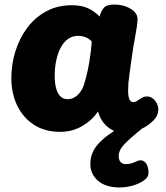

<svg xmlns="http://www.w3.org/2000/svg" viewBox="-20 -578 732 846"><path d="M30 -234Q30 -295 48 -352.5Q66 -410 100 -455.5Q134 -501 183.5 -528Q233 -555 297 -555Q339 -555 368 -541.5Q397 -528 419 -505Q424 -527 436.5 -542.5Q449 -558 484 -558Q525 -558 556 -539Q587 -520 586 -492Q585 -466 576 -419Q567 -372 561 -327Q559 -313 556 -292Q553 -271 550.5 -250.5Q548 -230 546 -215Q545 -201 544.5 -180Q544 -159 549 -143.5Q554 -128 568 -128Q575 -128 580 -131Q585 -134 591 -138Q602 -145 609 -149Q616 -153 629 -153Q643 -153 655.5 -142.5Q668 -132 674.5 -114Q681 -96 674 -75Q668 -56 644.5 -36.5Q621 -17 590.5 -4Q560 9 531 9Q502 9 477.5 -3.5Q453 -16 436 -37.5Q419 -59 412 -87Q387 -49 343 -23Q299 3 245 3Q178 3 130 -28Q82 -59 56 -112.5Q30 -166 30 -234ZM221 -242Q221 -215 226.5 -192Q232 -169 244.5 -155Q257 -141 278 -141Q295 -141 309 -149.5Q323 -158 334 -173Q345 -188 351 -208Q358 -231 363.5 -254.5Q369 -278 373 -302Q377 -326 380 -349.5Q383 -373 384 -396Q373 -407 358 -413.5Q343 -420 323 -420Q299 -420 280 -406.5Q261 -393 248 -369Q235 -345 228 -312.5Q221 -280 221 -242ZM506 248Q447 248 412.5 219Q378 190 378 144Q378 95 413 56Q448 17 515 -20H604V-10Q552 32 527.5 58Q503 84 503 110Q503 126 511 135.5Q519 145 534 145Q554 145 567 139Q580 133 589 130Q604 125 616 134Q628 143 632 162Q637 184 631.5 197.5Q626 211 603 224Q584 235 558 241.5Q532 248 506 248Z"/></svg>

Font: Playpen Sans ExtraBold
Style: Regular
Weight: 800
Designer: Laura Meseguer, Veronika Burian, José Scaglione
Foundry: TypeTogether
Version: Version 1.001